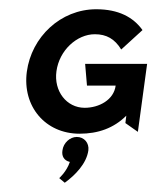

<svg xmlns="http://www.w3.org/2000/svg" viewBox="-20 -285 338 415"><path d="M298 -147H164L168 -100H230C226 -69 194 -52 163 -52C124 -52 96 -88 102 -131C108 -176 146 -211 185 -211C210 -211 228 -201 242 -178L288 -220C268 -248 236 -265 188 -265C111 -265 48 -205 38 -130C28 -55 78 4 152 4C192 4 226 -8 253 -35L251 -19L278 0ZM146 11C131 11 117 24 115 40C113 52 118 62 131 65C124 86 108 100 108 100L120 110C142 94 167 69 171 40C173 24 162 11 146 11Z"/></svg>

Font: Hussar Tani
Style: DwaKurs
Weight: 700
Foundry: Cannot Into Space Fonts
Version: Version 0.92